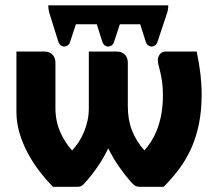

<svg xmlns="http://www.w3.org/2000/svg" viewBox="-20 -716 831 736"><path d="M734 -518.5Q744 -470.5 748.5 -431.2Q753 -392 753 -353Q753 -294 743.2 -244.2Q733.5 -194.5 715 -151.8Q696.5 -109 669.2 -71.8Q642 -34.5 607.5 0H517Q505 0 498 -4.2Q491 -8.5 482 -18.5Q459.5 -44 436.5 -76.8Q413.5 -109.5 395 -147.5Q377 -110 354.2 -77Q331.5 -44 308.5 -18.5Q304 -13.5 300.8 -10Q297.5 -6.5 294 -4.2Q290.5 -2 286.5 -1Q282.5 0 276 0H183Q155 -28.5 129.5 -62Q104 -95.5 84.8 -132.2Q65.5 -169 54.2 -208Q43 -247 43 -286.5V-518.5H149.5Q161 -518.5 169 -515Q177 -511.5 182.2 -505.5Q187.5 -499.5 190 -491.8Q192.5 -484 192.5 -476V-303Q192.5 -251.5 210.8 -210.2Q229 -169 256.5 -139Q270 -153.5 281.5 -171.2Q293 -189 301.8 -209.8Q310.5 -230.5 315.5 -253.5Q320.5 -276.5 320.5 -302V-518.5H427Q438.5 -518.5 446.5 -515Q454.5 -511.5 459.8 -505.5Q465 -499.5 467.5 -491.8Q470 -484 470 -476V-308Q470 -257 486.2 -215.5Q502.5 -174 533.5 -139.5Q547 -154.5 559.8 -174.5Q572.5 -194.5 582.5 -220.2Q592.5 -246 598.5 -278.5Q604.5 -311 604.5 -350.5Q604.5 -380 601.5 -401.2Q598.5 -422.5 594.8 -438Q591 -453.5 588 -464.8Q585 -476 585 -486Q585 -498 593 -508.2Q601 -518.5 616 -518.5ZM625 -695.5Q625 -687 624 -681.5Q623 -676 621.5 -669L583.5 -555Q580.5 -546 574.2 -541.8Q568 -537.5 561 -537.5Q554 -537.5 548 -542Q542 -546.5 539 -555L517.5 -623H439.5L417 -555Q414 -546 407.8 -541.8Q401.5 -537.5 394.5 -537.5Q387.5 -537.5 381.5 -542Q375.5 -546.5 372.5 -555L351 -623H271L248.5 -555Q245.5 -546 239.2 -541.8Q233 -537.5 226 -537.5Q219 -537.5 213 -542Q207 -546.5 204 -555L168.5 -668.5Q167.5 -674 166.2 -680.5Q165 -687 165 -695.5Z"/></svg>

Font: Lato 2
Style: Regular
Weight: 900
Designer: Lukasz Dziedzic with Adam Twardoch and Botio Nikoltchev
Foundry: tyPoland Lukasz Dziedzic
Version: Version 2.015; 2015-08-06; http://www.latofonts.com/